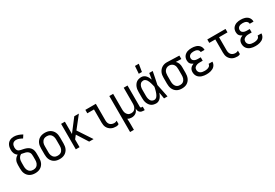

<svg xmlns="http://www.w3.org/2000/svg" viewBox="65 -1966 4869 3394"><g transform="rotate(-30 2500.0 -269.5)"><path d="M250 8Q223 8 196.5 2.5Q170 -3 146.5 -16Q123 -29 104.5 -49.5Q86 -70 75 -94.5Q64 -119 60 -146Q56 -173 56 -200V-272Q56 -297 60.5 -321Q65 -345 76 -366Q87 -387 104.5 -404.5Q122 -422 144 -433Q127 -443 114 -458.5Q101 -474 93 -492Q85 -510 82 -529.5Q79 -549 79 -569Q79 -591 83 -613.5Q87 -636 96 -656.5Q105 -677 120 -694Q135 -711 154.5 -722Q174 -733 196 -738Q218 -743 241 -743Q285 -743 327.5 -728.5Q370 -714 408 -692L369 -632Q355 -640 340 -647Q325 -654 310 -660Q295 -666 279 -669.5Q263 -673 247 -673Q227 -673 208.5 -666Q190 -659 178 -644Q166 -629 161 -609.5Q156 -590 156 -570Q156 -554 160 -537.5Q164 -521 173.5 -507.5Q183 -494 199 -487Q215 -480 231 -476.5Q247 -473 263.5 -470Q280 -467 296.5 -463Q313 -459 328.5 -453.5Q344 -448 359 -440.5Q374 -433 387 -422.5Q400 -412 410.5 -399Q421 -386 428 -370.5Q435 -355 438.5 -339Q442 -323 443 -306Q444 -289 444 -272V-200Q444 -173 440 -146Q436 -119 425 -94.5Q414 -70 395.5 -49.5Q377 -29 353.5 -16Q330 -3 303.5 2.5Q277 8 250 8ZM250 -62Q267 -62 284 -66Q301 -70 315 -79.5Q329 -89 339.5 -103Q350 -117 356 -133Q362 -149 364 -166Q366 -183 366 -200V-272Q366 -293 363 -313.5Q360 -334 348.5 -351Q337 -368 319.5 -379Q302 -390 282 -395.5Q262 -401 242 -404Q222 -407 202 -412Q183 -403 169 -387.5Q155 -372 147 -353Q139 -334 136.5 -313.5Q134 -293 134 -272V-200Q134 -183 136 -166Q138 -149 144 -133Q150 -117 160.5 -103Q171 -89 185 -79.5Q199 -70 216 -66Q233 -62 250 -62Z M750 8Q723 8 696.5 2.5Q670 -3 646.5 -16Q623 -29 604.5 -49.5Q586 -70 575 -94.5Q564 -119 560 -146Q556 -173 556 -200V-320Q556 -347 560 -374Q564 -401 575 -425.5Q586 -450 604.5 -470.5Q623 -491 646.5 -504Q670 -517 696.5 -522.5Q723 -528 750 -528Q777 -528 803.5 -522.5Q830 -517 853.5 -504Q877 -491 895.5 -470.5Q914 -450 925 -425.5Q936 -401 940 -374Q944 -347 944 -320V-200Q944 -173 940 -146Q936 -119 925 -94.5Q914 -70 895.5 -49.5Q877 -29 853.5 -16Q830 -3 803.5 2.5Q777 8 750 8ZM750 -62Q767 -62 784 -66Q801 -70 815 -79.5Q829 -89 839.5 -103Q850 -117 856 -133Q862 -149 864 -166Q866 -183 866 -200V-320Q866 -337 864 -354Q862 -371 856 -387Q850 -403 839.5 -417Q829 -431 815 -440.5Q801 -450 784 -454Q767 -458 750 -458Q733 -458 716 -454Q699 -450 685 -440.5Q671 -431 660.5 -417Q650 -403 644 -387Q638 -371 636 -354Q634 -337 634 -320V-200Q634 -183 636 -166Q638 -149 644 -133Q650 -117 660.5 -103Q671 -89 685 -79.5Q699 -70 716 -66Q733 -62 750 -62Z M1080 0V-520H1157V-269L1349 -520H1443L1256 -283L1443 0H1353L1210 -225L1157 -158V0Z M1904 8Q1878 8 1853 4Q1828 0 1805 -11.5Q1782 -23 1763 -41Q1744 -59 1732 -81.5Q1720 -104 1715.5 -129Q1711 -154 1711 -180V-450H1575V-520H1789V-180Q1789 -157 1795.5 -134Q1802 -111 1818.5 -94Q1835 -77 1857.5 -69.5Q1880 -62 1904 -62Q1918 -62 1932 -66Q1946 -70 1958 -78V-8Q1946 0 1932 4Q1918 8 1904 8Z M2064 215V-520H2142V-200Q2142 -183 2144 -166.5Q2146 -150 2151 -134.5Q2156 -119 2165.5 -105Q2175 -91 2188 -81Q2201 -71 2217 -66.5Q2233 -62 2250 -62Q2267 -62 2283 -66.5Q2299 -71 2312 -81Q2325 -91 2334.5 -105Q2344 -119 2349 -134.5Q2354 -150 2356 -166.5Q2358 -183 2358 -200V-520H2436V-87Q2436 -82 2437.5 -77Q2439 -72 2442.5 -68.5Q2446 -65 2451 -63.5Q2456 -62 2461 -62H2482V8H2461Q2441 8 2421.5 3Q2402 -2 2387 -15.5Q2372 -29 2365 -48Q2358 -67 2358 -87V-95Q2350 -73 2337.5 -53Q2325 -33 2306.5 -19Q2288 -5 2265 1.5Q2242 8 2219 8Q2198 8 2177 3Q2156 -2 2138 -14Q2140 16 2141 46.5Q2142 77 2142 107V215Z M2720 8Q2695 8 2669.5 2Q2644 -4 2623 -18.5Q2602 -33 2587 -54.5Q2572 -76 2563 -100Q2554 -124 2551 -149Q2548 -174 2548 -200V-320Q2548 -346 2551 -371Q2554 -396 2563 -420Q2572 -444 2587 -465.5Q2602 -487 2623 -501.5Q2644 -516 2669.5 -522Q2695 -528 2720 -528Q2746 -528 2769.5 -516.5Q2793 -505 2810 -485.5Q2827 -466 2838.5 -443Q2850 -420 2859 -396Q2864 -427 2869 -458Q2874 -489 2879 -520H2950Q2937 -456 2924.5 -391.5Q2912 -327 2898 -263Q2913 -198 2925.5 -132Q2938 -66 2952 0H2881Q2876 -32 2870.5 -64Q2865 -96 2860 -128V-129Q2851 -104 2839.5 -80.5Q2828 -57 2811 -37Q2794 -17 2770 -4.5Q2746 8 2720 8ZM2720 -62Q2736 -62 2750 -69.5Q2764 -77 2774 -89Q2784 -101 2791 -115Q2798 -129 2804 -143.5Q2810 -158 2814.5 -173Q2819 -188 2823 -203Q2827 -218 2830.5 -233Q2834 -248 2837 -264Q2833 -283 2828 -303Q2823 -323 2817 -342.5Q2811 -362 2804 -380.5Q2797 -399 2786 -416Q2775 -433 2757.5 -445.5Q2740 -458 2720 -458Q2705 -458 2689.5 -452.5Q2674 -447 2663 -436.5Q2652 -426 2644.5 -411.5Q2637 -397 2633 -382Q2629 -367 2627.5 -351.5Q2626 -336 2626 -320V-200Q2626 -184 2627.5 -168.5Q2629 -153 2633 -138Q2637 -123 2644.5 -108.5Q2652 -94 2663 -83.5Q2674 -73 2689.5 -67.5Q2705 -62 2720 -62ZM2712 -600 2723 -754H2801L2776 -600Z M3246 8Q3219 8 3192.5 2.5Q3166 -3 3143 -16.5Q3120 -30 3102.5 -50.5Q3085 -71 3074.5 -95.5Q3064 -120 3060 -146.5Q3056 -173 3056 -200V-320Q3056 -346 3059.5 -371.5Q3063 -397 3073 -420.5Q3083 -444 3099.5 -464.5Q3116 -485 3137.5 -499Q3159 -513 3184 -520.5Q3209 -528 3235 -528H3250L3494 -520V-450L3384 -454Q3398 -441 3408 -425.5Q3418 -410 3424.5 -392.5Q3431 -375 3433.5 -356.5Q3436 -338 3436 -320V-200Q3436 -173 3432 -146.5Q3428 -120 3417.5 -95.5Q3407 -71 3389.5 -50.5Q3372 -30 3349 -16.5Q3326 -3 3299.5 2.5Q3273 8 3246 8ZM3246 -62Q3263 -62 3279.5 -66Q3296 -70 3309.5 -80Q3323 -90 3333 -104Q3343 -118 3348.5 -134Q3354 -150 3356 -166.5Q3358 -183 3358 -200V-320Q3358 -344 3354 -367.5Q3350 -391 3337.5 -411Q3325 -431 3304 -443.5Q3283 -456 3259 -458H3242Q3217 -458 3194.5 -446Q3172 -434 3158 -414Q3144 -394 3139 -369.5Q3134 -345 3134 -320V-200Q3134 -183 3136 -166.5Q3138 -150 3143.5 -134Q3149 -118 3159 -104Q3169 -90 3182.5 -80Q3196 -70 3212.5 -66Q3229 -62 3246 -62Z M3747 8Q3723 8 3699.5 5Q3676 2 3653 -5.5Q3630 -13 3610 -26.5Q3590 -40 3575.5 -59.5Q3561 -79 3554.5 -102Q3548 -125 3548 -149Q3548 -170 3553.5 -190Q3559 -210 3572 -226Q3585 -242 3602.5 -253Q3620 -264 3639 -271Q3623 -278 3608 -288.5Q3593 -299 3582.5 -313.5Q3572 -328 3568 -345.5Q3564 -363 3564 -381Q3564 -403 3570 -425Q3576 -447 3589 -464.5Q3602 -482 3620.5 -495Q3639 -508 3660 -515.5Q3681 -523 3703 -525.5Q3725 -528 3747 -528Q3768 -528 3789.5 -525.5Q3811 -523 3831.5 -516.5Q3852 -510 3870.5 -498.5Q3889 -487 3902.5 -470Q3916 -453 3923 -432.5Q3930 -412 3930 -390V-385H3852V-388Q3852 -405 3841.5 -420.5Q3831 -436 3815.5 -444Q3800 -452 3782.5 -455Q3765 -458 3747 -458Q3729 -458 3710.5 -454.5Q3692 -451 3676 -441.5Q3660 -432 3651 -415.5Q3642 -399 3642 -380Q3642 -368 3646 -356Q3650 -344 3658.5 -335Q3667 -326 3678 -320Q3689 -314 3701 -311Q3713 -308 3725.5 -306.5Q3738 -305 3750 -305H3806V-235H3750Q3736 -235 3722 -234Q3708 -233 3694 -229Q3680 -225 3667.5 -218.5Q3655 -212 3645 -202Q3635 -192 3630.5 -178.5Q3626 -165 3626 -150Q3626 -129 3636.5 -110Q3647 -91 3665.5 -80Q3684 -69 3705 -65.5Q3726 -62 3747 -62Q3760 -62 3773 -63Q3786 -64 3799 -67Q3812 -70 3824 -75Q3836 -80 3846 -88.5Q3856 -97 3862 -109Q3868 -121 3868 -134V-135H3946V-132Q3946 -109 3937.5 -87.5Q3929 -66 3914 -49Q3899 -32 3879 -21Q3859 -10 3837 -3.5Q3815 3 3792.5 5.5Q3770 8 3747 8Z M4379 8Q4354 8 4328.5 4Q4303 0 4280 -11.5Q4257 -23 4238.5 -41Q4220 -59 4208 -81.5Q4196 -104 4191.5 -129Q4187 -154 4187 -180V-450H4064V-520H4436V-450H4264V-180Q4264 -157 4271 -134Q4278 -111 4294 -94Q4310 -77 4333 -69.5Q4356 -62 4379 -62Q4394 -62 4408 -66Q4422 -70 4434 -78V-8Q4422 0 4408 4Q4394 8 4379 8Z M4747 8Q4723 8 4699.5 5Q4676 2 4653 -5.5Q4630 -13 4610 -26.5Q4590 -40 4575.5 -59.5Q4561 -79 4554.5 -102Q4548 -125 4548 -149Q4548 -170 4553.5 -190Q4559 -210 4572 -226Q4585 -242 4602.5 -253Q4620 -264 4639 -271Q4623 -278 4608 -288.5Q4593 -299 4582.5 -313.5Q4572 -328 4568 -345.5Q4564 -363 4564 -381Q4564 -403 4570 -425Q4576 -447 4589 -464.5Q4602 -482 4620.5 -495Q4639 -508 4660 -515.5Q4681 -523 4703 -525.5Q4725 -528 4747 -528Q4768 -528 4789.5 -525.5Q4811 -523 4831.5 -516.5Q4852 -510 4870.5 -498.5Q4889 -487 4902.5 -470Q4916 -453 4923 -432.5Q4930 -412 4930 -390V-385H4852V-388Q4852 -405 4841.5 -420.5Q4831 -436 4815.5 -444Q4800 -452 4782.5 -455Q4765 -458 4747 -458Q4729 -458 4710.5 -454.5Q4692 -451 4676 -441.5Q4660 -432 4651 -415.5Q4642 -399 4642 -380Q4642 -368 4646 -356Q4650 -344 4658.5 -335Q4667 -326 4678 -320Q4689 -314 4701 -311Q4713 -308 4725.5 -306.5Q4738 -305 4750 -305H4806V-235H4750Q4736 -235 4722 -234Q4708 -233 4694 -229Q4680 -225 4667.5 -218.5Q4655 -212 4645 -202Q4635 -192 4630.5 -178.5Q4626 -165 4626 -150Q4626 -129 4636.5 -110Q4647 -91 4665.5 -80Q4684 -69 4705 -65.5Q4726 -62 4747 -62Q4760 -62 4773 -63Q4786 -64 4799 -67Q4812 -70 4824 -75Q4836 -80 4846 -88.5Q4856 -97 4862 -109Q4868 -121 4868 -134V-135H4946V-132Q4946 -109 4937.5 -87.5Q4929 -66 4914 -49Q4899 -32 4879 -21Q4859 -10 4837 -3.5Q4815 3 4792.5 5.5Q4770 8 4747 8Z"/></g></svg>

Font: Iosevka
Style: Regular
Weight: 400
Monospace: yes
Designer: Belleve Invis
Foundry: Belleve Invis
Version: Version 33.2.3; ttfautohint (v1.8.4)